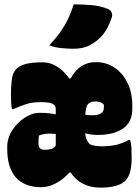

<svg xmlns="http://www.w3.org/2000/svg" viewBox="-20 -846 640 878"><path d="M177 -561Q211 -561 242.5 -540.5Q274 -520 297 -487H303Q343 -562 419 -562Q465 -562 502.5 -537.5Q540 -513 562.5 -468.5Q585 -424 585 -362V-349Q585 -288 543 -258.5Q501 -229 426 -229Q394 -229 370 -237Q371 -205 393 -185Q404 -181 417 -179Q430 -177 445 -177Q483 -177 511 -183.5Q539 -190 569 -206H575Q580 -191 581 -169.5Q582 -148 582 -122Q582 -42 548 -15Q515 12 439 12Q393 12 359 -6Q325 -24 303 -57H297Q270 -26 236 -8Q202 10 168 10Q94 10 53.5 -33.5Q13 -77 13 -166V-174Q13 -214 35.5 -249.5Q58 -285 92.5 -307.5Q127 -330 161 -330Q185 -330 203 -328Q221 -326 235 -323V-348Q235 -364 220 -371.5Q205 -379 167 -379Q130 -379 103.5 -371Q77 -363 41 -347H35Q32 -357 31 -375Q30 -393 30 -412Q30 -443 33.5 -478Q37 -513 54 -530Q70 -546 97.5 -553.5Q125 -561 177 -561ZM415 -382Q394 -382 383 -370.5Q372 -359 370 -321Q383 -319 404 -319Q455 -319 455 -354V-367Q447 -376 437.5 -379Q428 -382 415 -382ZM184 -161H187Q201 -161 214.5 -165Q228 -169 235 -181V-233Q221 -235 206 -235Q179 -235 158 -226Q157 -220 156.5 -213Q156 -206 156 -198V-190Q156 -174 163.5 -167.5Q171 -161 184 -161ZM317 -826Q352 -826 394 -823Q436 -820 471 -806Q487 -800 491 -787.5Q495 -775 490 -763Q474 -717 451.5 -688.5Q429 -660 390 -639Q378 -632 358.5 -627.5Q339 -623 315 -623Q293 -623 261 -626Q229 -629 205 -639Q236 -671 256 -699.5Q276 -728 290.5 -758Q305 -788 317 -826Z"/></svg>

Font: Recursive Mn Csl St XBk
Style: Regular
Weight: 1000
Monospace: yes
Version: Version 1.079;hotconv 1.0.112;makeotfexe 2.5.65598; ttfautoh